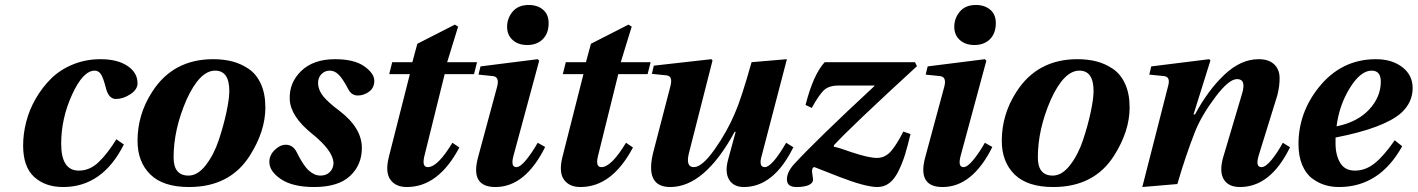

<svg xmlns="http://www.w3.org/2000/svg" viewBox="-20 -740 5700 772"><path d="M73 -155Q73 -202 85.5 -250.5Q98 -299 124 -344Q150 -389 186 -424.5Q222 -460 273.5 -481Q325 -502 384 -502Q452 -502 492.5 -475Q533 -448 533 -405Q533 -380 504 -361Q475 -342 446 -342Q416 -342 405 -389Q395 -428 385.5 -442Q376 -456 361 -456Q314 -456 270 -360Q226 -264 226 -162Q226 -54 297 -54Q341 -54 376.5 -88Q412 -122 448 -180L478 -159Q392 12 234 12Q162 12 117.5 -28.5Q73 -69 73 -155Z M533 -174Q533 -280 592 -371Q676 -502 837 -502Q879 -502 914 -493Q949 -484 980 -463Q1011 -442 1029 -402.5Q1047 -363 1047 -308Q1047 -213 985 -115Q905 12 740 12Q636 12 584.5 -38.5Q533 -89 533 -174ZM678 -107Q678 -34 738 -34Q775 -34 807.5 -76Q840 -118 859.5 -176.5Q879 -235 890.5 -289Q902 -343 902 -374Q902 -456 845 -456Q783 -456 730 -339Q678 -220 678 -107Z M1063 -89Q1063 -116 1084.5 -137Q1106 -158 1129 -158Q1158 -158 1173 -128Q1199 -75 1221.5 -54.5Q1244 -34 1269 -34Q1292 -34 1306.5 -48.5Q1321 -63 1321 -86Q1318 -135 1235 -202Q1148 -272 1145 -340Q1142 -407 1191 -454.5Q1240 -502 1327 -502Q1404 -502 1444.5 -473.5Q1485 -445 1485 -415Q1485 -387 1464 -371.5Q1443 -356 1419 -356Q1393 -356 1380 -382Q1359 -422 1342.5 -439Q1326 -456 1306 -456Q1286 -456 1272 -441.5Q1258 -427 1259 -404Q1260 -377 1280 -352.5Q1300 -328 1344 -295Q1435 -226 1435 -145Q1435 -77 1387.5 -32.5Q1340 12 1243 12Q1157 12 1110 -19.5Q1063 -51 1063 -89Z M1544 -111 1628 -442H1545L1557 -490H1638L1658 -564L1809 -641L1822 -633L1778 -490H1898L1886 -442H1768L1686 -111Q1676 -68 1700 -68Q1740 -68 1799 -166L1827 -147Q1743 12 1616 12Q1570 12 1549 -18.5Q1528 -49 1544 -111Z M2019 -632Q2019 -667 2041.5 -693.5Q2064 -720 2106 -720Q2141 -720 2163.5 -701Q2186 -682 2186 -647Q2186 -606 2162.5 -582.5Q2139 -559 2100 -559Q2064 -559 2041.5 -579Q2019 -599 2019 -632ZM1902 -107 1979 -392Q1989 -431 1962 -434L1904 -440L1912 -473L2142 -502L2148 -496L2045 -115Q2032 -68 2056 -68Q2072 -68 2096 -97.5Q2120 -127 2142 -166L2172 -149Q2092 12 1972 12Q1870 12 1902 -107Z M2242 -111 2326 -442H2243L2255 -490H2336L2356 -564L2507 -641L2520 -633L2476 -490H2596L2584 -442H2466L2384 -111Q2374 -68 2398 -68Q2438 -68 2497 -166L2525 -147Q2441 12 2314 12Q2268 12 2247 -18.5Q2226 -49 2242 -111Z M2601 -443 2609 -476 2840 -502 2845 -497 2751 -128Q2735 -68 2770 -68Q2803 -68 2853.5 -139.5Q2904 -211 2935 -285Q2960 -341 3002 -490L3144 -502L3043 -115Q3029 -68 3055 -68Q3084 -68 3141 -166L3170 -148Q3091 12 2971 12Q2930 12 2912 -17Q2894 -46 2907 -96L2938 -210H2934Q2813 12 2675 12Q2570 12 2608 -133L2675 -391Q2687 -434 2660 -437Z M3144 -19Q3144 -47 3171 -78Q3265 -180 3496 -394V-396H3351Q3312 -396 3292 -376.5Q3272 -357 3244 -306L3219 -318Q3250 -440 3296 -490H3659L3667 -474Q3400 -229 3333 -156V-150Q3351 -147 3404 -128Q3473 -105 3506 -105Q3524 -105 3539 -113Q3554 -121 3565.5 -135.5Q3577 -150 3587 -166Q3597 -182 3608 -203Q3611 -208 3612 -211L3641 -201Q3629 -151 3619 -118.5Q3609 -86 3593 -53Q3577 -20 3556 -4Q3535 12 3508 12Q3461 12 3357 -28Q3256 -68 3255 -68Q3245 -68 3245 -50L3249 -20Q3250 -4 3232 4Q3214 12 3182 12Q3144 12 3144 -19Z M3817 -632Q3817 -667 3839.5 -693.5Q3862 -720 3904 -720Q3939 -720 3961.5 -701Q3984 -682 3984 -647Q3984 -606 3960.5 -582.5Q3937 -559 3898 -559Q3862 -559 3839.5 -579Q3817 -599 3817 -632ZM3700 -107 3777 -392Q3787 -431 3760 -434L3702 -440L3710 -473L3940 -502L3946 -496L3843 -115Q3830 -68 3854 -68Q3870 -68 3894 -97.5Q3918 -127 3940 -166L3970 -149Q3890 12 3770 12Q3668 12 3700 -107Z M4008 -174Q4008 -280 4067 -371Q4151 -502 4312 -502Q4354 -502 4389 -493Q4424 -484 4455 -463Q4486 -442 4504 -402.5Q4522 -363 4522 -308Q4522 -213 4460 -115Q4380 12 4215 12Q4111 12 4059.5 -38.5Q4008 -89 4008 -174ZM4153 -107Q4153 -34 4213 -34Q4250 -34 4282.5 -76Q4315 -118 4334.5 -176.5Q4354 -235 4365.5 -289Q4377 -343 4377 -374Q4377 -456 4320 -456Q4258 -456 4205 -339Q4153 -220 4153 -107Z M4573 12 4676 -391Q4688 -431 4661 -434L4601 -440L4609 -473L4842 -502L4847 -497L4779 -280H4785Q4837 -377 4903 -439.5Q4969 -502 5041 -502Q5081 -502 5102.5 -482Q5124 -462 5125 -429.5Q5126 -397 5116 -357L5041 -115Q5027 -68 5052 -68Q5069 -68 5093 -97.5Q5117 -127 5138 -166L5167 -148Q5089 12 4966 12Q4919 12 4900.5 -19Q4882 -50 4898 -107L4974 -363Q4992 -422 4954 -422Q4921 -422 4866.5 -349.5Q4812 -277 4786 -213Q4746 -111 4714 0Z M5201 -161Q5201 -286 5282 -388Q5373 -502 5512 -502Q5577 -502 5618.5 -470Q5660 -438 5660 -386Q5660 -328 5614 -286Q5545 -225 5350 -187V-163Q5350 -117 5368.5 -85.5Q5387 -54 5428 -54Q5471 -54 5508 -84Q5545 -114 5588 -176L5618 -152Q5527 12 5364 12Q5334 12 5307.5 4Q5281 -4 5256 -22.5Q5231 -41 5216 -76.5Q5201 -112 5201 -161ZM5354 -232Q5438 -249 5485 -299.5Q5532 -350 5532 -412Q5532 -456 5495 -456Q5451 -456 5408 -387Q5365 -318 5354 -232Z"/></svg>

Font: Lingua Franca
Style: Bold Italic
Weight: 700
Italic angle: -13°
Version: Version 1.19